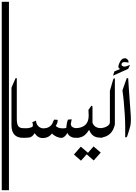

<svg xmlns="http://www.w3.org/2000/svg" viewBox="-63 -1529 1519 2149"><path d="M37.1 600.1H-43.5V-1508.8H37.1Z M230.5 13.7H195.8Q65.4 13.7 65.4 -128.4V-547.4Q73.7 -566.9 85 -593.5Q96.2 -620.1 111.3 -653.8H125V-203.6Q125 -171.9 128.9 -150.6Q132.8 -129.4 141.8 -116.9Q150.9 -104.5 165.5 -99.4Q180.2 -94.2 201.7 -94.2H230.5Z M822.3 13.7H810.5Q785.6 13.7 769.5 12.5Q753.4 11.2 745.1 7.8Q706.1 -6.8 689.5 -42.5Q686.5 -32.7 679.7 -22.7Q672.9 -12.7 663.8 -4.4Q654.8 3.9 644.5 9Q634.3 14.2 624.5 14.2Q611.8 14.2 596.7 10.3Q581.5 6.3 567.1 -0.2Q552.7 -6.8 540.3 -15.9Q527.8 -24.9 520.5 -34.7H518.6Q480.5 16.1 414.6 16.1Q359.9 16.1 324.7 -38.6Q300.8 2.9 267.1 9.8Q252.9 12.7 196.3 12.7V-94.2Q205.1 -92.8 217.3 -92.8Q230.5 -92.8 242.9 -94.2Q255.4 -95.7 266.4 -97.9Q277.3 -100.1 285.4 -103Q293.5 -106 297.9 -109.4Q305.2 -112.8 305.2 -127.4Q305.2 -149.4 297.9 -161.1L340.3 -178.7Q340.3 -159.2 347.4 -143.3Q354.5 -127.4 366.2 -116Q377.9 -104.5 393.1 -98.4Q408.2 -92.3 424.8 -92.3Q490.2 -94.2 520.5 -142.1Q523.9 -150.4 529.3 -162.4Q534.7 -174.3 542 -189.9L582 -188Q582.5 -186.5 582.5 -184.1V-179.7Q582.5 -153.8 561 -119.1Q587.9 -92.3 638.7 -92.3Q647 -92.3 657 -93.3Q667 -94.2 678.2 -96.2Q683.1 -153.8 697.3 -189.9L739.7 -193.8Q738.3 -186 735.8 -174.3Q733.4 -162.6 730 -146V-142.1Q730 -93.8 808.1 -93.8H814.9Q819.8 -93.8 822.3 -94.2Z M1082.5 13.2Q1023.4 9.8 1013.2 5.9Q960.9 -10.3 937 -70.3Q936 -70.3 935.3 -70.6Q934.6 -70.8 933.6 -70.8Q932.6 -70.8 931.6 -70.6Q930.7 -70.3 929.7 -70.3Q914.1 -44.4 897.7 -28.1Q881.3 -11.7 863.8 -2.4Q846.2 6.8 826.2 10Q806.2 13.2 783.2 13.2V-94.2Q929.7 -99.1 929.7 -235.8Q929.7 -252.4 926.8 -298.8L960.4 -346.2Q966.8 -343.8 972.2 -338.9V-154.3Q979 -136.7 989.3 -125.2Q999.5 -113.8 1013.2 -106.7Q1026.9 -99.6 1044.2 -96.7Q1061.5 -93.8 1082.5 -93.8ZM1064.5 178.7 985.8 267.1 907.2 198.2 983.9 109.9ZM921.9 181.2 843.3 269.5 764.6 200.7 841.3 112.3Z M1222.7 -144Q1222.7 -122.6 1205.6 -84.5Q1164.6 5.9 1049.8 13.2V-94.2Q1069.3 -94.2 1088.4 -98.1Q1107.4 -102.1 1123 -109.1Q1138.7 -116.2 1149.9 -126.2Q1161.1 -136.2 1165 -147.9Q1167 -152.3 1167 -186V-513.2L1203.1 -636.7Q1203.6 -637.2 1204.8 -640.1Q1206.1 -643.1 1207.8 -646Q1209.5 -648.9 1211.4 -651.4Q1213.4 -653.8 1214.8 -653.8Q1222.7 -653.8 1222.7 -639.6Z M1392.6 -803.2 1372.6 -758.8 1202.1 -682.1 1217.3 -729.5 1281.7 -757.3Q1261.7 -765.6 1261.7 -783.2Q1261.7 -795.4 1272.9 -823.2Q1294.9 -877 1335.9 -877Q1344.7 -877 1352.3 -872.8Q1359.9 -868.7 1365.2 -862.1Q1370.6 -855.5 1373.8 -847.9Q1377 -840.3 1377 -833.5Q1377 -829.6 1374 -829.6Q1371.1 -829.6 1365 -830.3Q1358.9 -831.1 1352.5 -831.8Q1346.2 -832.5 1340.1 -833.3Q1334 -834 1331.1 -834Q1315.4 -834 1306.2 -827.1Q1296.9 -820.3 1296.9 -806.6Q1296.9 -798.8 1305.2 -791.3Q1313.5 -783.7 1329.6 -783.7Q1350.1 -783.7 1392.6 -803.2ZM1399.9 -247.6Q1400.9 -231.9 1401.4 -218.3Q1401.9 -204.6 1401.9 -191.9Q1401.9 -146.5 1396 -121.1Q1392.6 -106.4 1386.2 -85Q1379.9 -63.5 1373.5 -43.5Q1367.2 -23.4 1362.1 -8.8Q1356.9 5.9 1356 6.8Q1351.1 7.8 1338.4 7.8V-102.1Q1338.4 -166.5 1334 -241Q1329.6 -315.4 1321.3 -403.8Q1319.3 -424.3 1315.9 -452.4Q1312.5 -480.5 1307.6 -517.6Q1311.5 -528.3 1323.2 -562.3Q1335 -596.2 1355.5 -653.8L1371.6 -654.3L1380.9 -511.2Q1387.2 -435.1 1399.9 -247.6Z"/></svg>

Font: SakalBharati
Style: Regular
Weight: 400
Designer: CDAC GIST
Foundry: CDAC
Version: 13.02